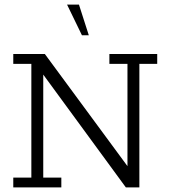

<svg xmlns="http://www.w3.org/2000/svg" viewBox="-20 -819 741 839"><path d="M38 0V-43H117V-540H38V-583H176L537 -93V-540H458V-583H667V-540H589V0H530L169 -493V-43H248V0ZM338 -665 273 -799H325L368 -665Z"/></svg>

Font: Rokkitt SemiBold Light
Style: Regular
Weight: 300
Version: Version 3.103